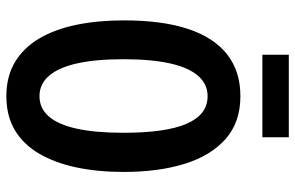

<svg xmlns="http://www.w3.org/2000/svg" viewBox="-182 -735 927 603"><g transform="rotate(90 281.5 -433.5)"><path d="M520 -358Q520 -276 505.5 -208.5Q491 -141 462 -92Q433 -43 388.5 -16.5Q344 10 282 10Q220 10 175 -17Q130 -44 101 -93Q72 -142 58 -209.5Q44 -277 44 -359Q44 -480 71 -561Q98 -642 151 -683.5Q204 -725 282 -725Q364 -725 416.5 -678.5Q469 -632 494.5 -550Q520 -468 520 -358ZM166 -358Q166 -271 179 -212.5Q192 -154 218 -124Q244 -94 282 -94Q320 -94 345.5 -123Q371 -152 384 -210.5Q397 -269 397 -358Q397 -491 368.5 -556.5Q340 -622 282 -622Q244 -622 218 -592Q192 -562 179 -503.5Q166 -445 166 -358ZM411 -877V-794H152V-877Z"/></g></svg>

Font: Noto Sans Display ExtraCondensed SemiBold
Style: Regular
Weight: 600
Width: 2
Designer: Monotype Design Team
Foundry: Monotype Imaging Inc.
Version: Version 2.003